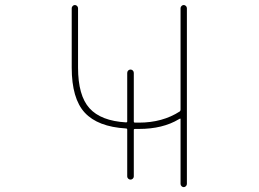

<svg xmlns="http://www.w3.org/2000/svg" viewBox="-20 -773 1040 770"><path d="M704.1 -35.2V-294.9Q704.1 -298.8 701.2 -296.9L697.3 -294.9Q632.8 -255.9 537.1 -255.9H521.5Q516.6 -255.9 516.6 -252V-65.4Q516.6 -60.5 512.7 -56.6Q508.8 -52.7 503.4 -52.7Q498 -52.7 494.1 -56.6Q490.2 -60.5 490.2 -65.4V-252.9Q490.2 -257.8 485.4 -257.8Q372.1 -264.6 319.8 -321.3Q267.6 -377.9 267.6 -502V-740.2Q267.6 -745.1 271.5 -749Q275.4 -752.9 280.3 -752.9Q285.2 -752.9 289.1 -749Q293 -745.1 293 -740.2V-502Q293 -389.6 338.9 -338.9Q384.8 -288.1 485.4 -282.2Q490.2 -282.2 490.2 -286.1V-480.5Q490.2 -486.3 494.1 -490.2Q498 -494.1 503.4 -494.1Q508.8 -494.1 512.7 -490.2Q516.6 -486.3 516.6 -480.5V-286.1Q516.6 -281.2 521.5 -281.2H537.1Q631.8 -281.2 701.2 -326.2Q704.1 -329.1 704.1 -333V-740.2Q704.1 -745.1 708 -749Q711.9 -752.9 716.8 -752.9Q721.7 -752.9 725.6 -749Q729.5 -745.1 729.5 -740.2V-35.2Q729.5 -30.3 725.6 -26.4Q721.7 -22.5 716.8 -22.5Q711.9 -22.5 708 -26.4Q704.1 -30.3 704.1 -35.2Z"/></svg>

Font: Rounded-X Mgen+ 1m thin
Style: Regular
Weight: 100
Designer: [Source Han Sans]
Ryoko NISHIZUKA  (kana & ideographs); Paul D. Hunt (Latin, Greek & Cyrillic); Wenlong ZHANG  (bopomofo
Version: Version 1.059.20150602